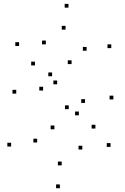

<svg xmlns="http://www.w3.org/2000/svg" viewBox="-20 -772 660 1014"><path d="M65.8 -277.5V-297.5H45.8V-277.5ZM267.4 -89.2V-109.2H247.4V-89.2ZM414.7 17.7V-2.3H394.7V17.7ZM305.8 101.3V81.3H285.8V101.3ZM176.2 -19.5V-39.5H156.2V-19.5ZM38.8 1.8V-18.2H18.8V1.8ZM296.2 222V202H276.2V222ZM563.8 3.8V-16.2H543.8V3.8ZM343.1 -195.5V-215.5H323.1V-195.5ZM207.6 -293.9V-313.9H187.6V-293.9ZM255.2 -369.3V-389.3H235.2V-369.3ZM164.6 -426.4V-446.4H144.6V-426.4ZM578.7 -246.8V-266.8H558.7V-246.8ZM358 -433.5V-453.5H338V-433.5ZM222.1 -537.8V-557.8H202.1V-537.8ZM326.2 -615.5V-635.5H306.2V-615.5ZM437.5 -504.1V-524.1H417.5V-504.1ZM567.6 -517.8V-537.8H547.6V-517.8ZM341.6 -731.6V-751.6H321.6V-731.6ZM80.8 -529.2V-549.2H60.8V-529.2ZM281.9 -326.8V-346.8H261.9V-326.8ZM429.1 -228.4V-248.4H409.1V-228.4ZM396.5 -163V-183H376.5V-163ZM483.9 -93.1V-113.1H463.9V-93.1Z"/></svg>

Font: Monaspace Argon Dots Var
Style: Regular
Weight: 400
Designer: Riley Cran and the Lettermatic Team
Version: Version 1.100 (Monaspace Argon Dots)